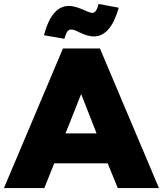

<svg xmlns="http://www.w3.org/2000/svg" viewBox="-28 -950 823 970"><path d="M516 -125 567 0H775L477 -705H290L-8 0H196L246 -125ZM382 -475 460 -276H303ZM331 -801Q346 -801 372 -787Q394 -777 411 -771.5Q428 -766 446 -766Q531 -766 572 -911L470 -930Q459 -885 439 -885Q427 -885 397 -899Q393 -901 377.5 -907Q362 -913 347.5 -916.5Q333 -920 320 -920Q233 -920 194 -772L297 -754Q305 -781 312.5 -791Q320 -801 331 -801Z"/></svg>

Font: Geom Black
Style: Bold
Weight: 900
Version: Version 1.102